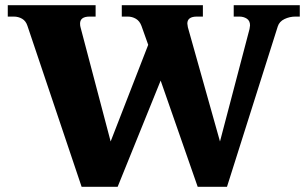

<svg xmlns="http://www.w3.org/2000/svg" viewBox="-20 -720 1187 741"><path d="M1137 -700V-656H1120Q1098 -656 1078 -646.5Q1058 -637 1052 -618L856 1H743L600 -409L434 1H295L86 -620Q80 -639 65.5 -647.5Q51 -656 33 -656H10V-700H349V-656H326Q289 -656 289 -629Q289 -620 291 -614L407 -174L552 -547L526 -620Q519 -639 504.5 -647.5Q490 -656 473 -656H450V-700H763V-656H740Q703 -656 703 -629Q703 -625 705 -615L829 -174L943 -608Q945 -618 945 -622Q945 -640 932.5 -648Q920 -656 904 -656H882V-700Z"/></svg>

Font: Taviraj
Style: Bold
Weight: 700
Designer: Katatrad Team
Foundry: CadsonDemak
Version: Version 1.001